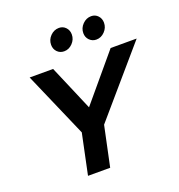

<svg xmlns="http://www.w3.org/2000/svg" viewBox="-160 -1062 1117 1196"><g transform="rotate(-20 398.0 -464.0)"><path d="M218.7 0 274.9 -267.7 86.6 -700H242.1L370.7 -399L623.4 -700H796L421.8 -265.2L365.7 0ZM345.3 -779.6Q317.9 -779.6 299.8 -798.2Q281.7 -816.8 281.7 -845Q281.7 -879 306.1 -903.5Q330.5 -928 363.2 -928Q389.5 -928 407.4 -909.3Q425.2 -890.5 425.2 -862.6Q425.2 -829.4 401.1 -804.5Q377 -779.6 345.3 -779.6ZM558.7 -779.6Q532.3 -779.6 513.7 -798.2Q495.1 -816.8 495.1 -845Q495.1 -878.2 519.6 -903.1Q544.1 -928 576.8 -928Q603.2 -928 620.9 -909.3Q638.7 -890.5 638.7 -862.6Q638.7 -829.4 614.6 -804.5Q590.6 -779.6 558.7 -779.6Z"/></g></svg>

Font: Red Hat Display VF
Style: Italic
Weight: 300
Italic angle: -12°
Designer: Pentagram, MCKL
Foundry: Pentagram, MCKL
Version: Version 1.010